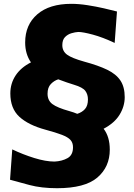

<svg xmlns="http://www.w3.org/2000/svg" viewBox="-20 -847 709 1017"><path d="M282.2 149.9Q199.7 149.9 136.5 133.1Q73.2 116.2 33.2 105L44.9 -55.7Q101.1 -28.8 161.6 -10Q222.2 8.8 269 8.8Q308.6 6.8 337.6 -9.3Q366.7 -25.4 366.7 -66.9Q366.7 -90.8 353.3 -105.7Q339.8 -120.6 308.1 -132.8Q276.4 -145 220.2 -160.2Q130.4 -184.6 82.5 -228.5Q34.7 -272.5 34.7 -352.1Q34.7 -404.8 62.7 -447.3Q90.8 -489.7 144 -516.6Q113.3 -561 113.3 -622.1Q113.3 -715.8 177.5 -771.2Q241.7 -826.7 357.9 -826.7Q397.5 -826.7 443.1 -819.6Q488.8 -812.5 530.3 -803Q571.8 -793.5 599.6 -786.1L587.4 -619.6Q524.4 -649.4 471.7 -663.6Q418.9 -677.7 395 -677.7Q377.9 -676.8 358.2 -670.9Q338.4 -665 324.2 -650.4Q310.1 -635.7 310.1 -607.9Q310.1 -575.7 335.7 -557.1Q361.3 -538.6 426.3 -520.5Q500.5 -500.5 547.9 -477.5Q595.2 -454.6 617.9 -420.4Q640.6 -386.2 640.6 -332.5Q640.6 -283.7 613.5 -239.5Q586.4 -195.3 528.8 -165Q561.5 -123 561.5 -54.2Q561.5 37.1 495.6 93.5Q429.7 149.9 282.2 149.9ZM288.6 -426.8Q266.6 -419.9 249.3 -401.9Q231.9 -383.8 231.9 -350.6Q231.9 -314.9 257.6 -295.7Q283.2 -276.4 348.1 -258.3Q359.9 -254.9 370.1 -251.5Q380.4 -248 389.2 -244.1Q414.6 -252 430.2 -269.5Q445.8 -287.1 445.8 -320.3Q445.8 -347.2 431.9 -365.7Q418 -384.3 372.6 -397.9Q356.4 -402.8 334 -410.4Q311.5 -418 288.6 -426.8Z"/></svg>

Font: Pinar ExtraBold
Style: Regular
Weight: 800
Designer: Amin Abedi
Version: Version 3.000